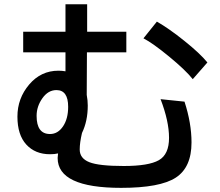

<svg xmlns="http://www.w3.org/2000/svg" viewBox="-20 -823 1040 909"><path d="M256.8 -488.3Q273.4 -488.3 290 -485.4V-575.2H89.8V-672.9H290V-802.7H392.6V-672.9H578.1V-575.2H391.6L390.6 -374Q395.5 -347.7 395.5 -323.2Q395.5 -250 368.2 -193.4Q357.4 -147.5 357.4 -115.2Q357.4 -73.2 402.8 -55.2Q448.2 -37.1 565.9 -37.1Q683.6 -37.1 731.9 -64.5Q780.3 -91.8 780.3 -170.4Q780.3 -249 740.2 -353.5L853.5 -341.8Q886.7 -240.2 886.7 -148.4Q886.7 -30.3 812 18.1Q737.3 66.4 553.7 66.4Q252.9 66.4 252.9 -75.2Q252.9 -81.1 254.9 -96.7Q239.3 -92.8 216.8 -92.8Q146.5 -92.8 104.5 -138.7Q62.5 -184.6 62.5 -271Q62.5 -357.4 118.2 -422.9Q173.8 -488.3 256.8 -488.3ZM153.3 -274.4Q153.3 -188.5 216.8 -188.5Q253.9 -188.5 278.3 -224.6Q302.7 -260.7 302.7 -317.4Q302.7 -396.5 247.1 -396.5Q208 -396.5 180.7 -357.9Q153.3 -319.3 153.3 -274.4ZM659.2 -641.6 722.7 -720.7Q779.3 -688.5 853 -629.4Q926.8 -570.3 961.9 -527.3L892.6 -448.2Q858.4 -491.2 781.2 -554.7Q704.1 -618.2 659.2 -641.6Z"/></svg>

Font: GenEi M Gothic v2 Medium
Style: Regular
Weight: 500
Version: Version 2.0